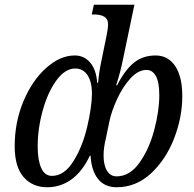

<svg xmlns="http://www.w3.org/2000/svg" viewBox="-20 -780 819 810"><path d="M42 -163Q42 -265 79 -353Q116 -441 175 -493.5Q234 -546 295 -546Q335 -546 360.5 -516Q386 -486 390 -431H394Q397 -473 409 -529L429 -627Q436 -662 436 -675Q436 -700 420 -709.5Q404 -719 376 -719H367L376 -760H547L500 -535Q489 -479 470 -420H474Q507 -485 545 -515.5Q583 -546 636 -546Q689 -546 719 -501.5Q749 -457 749 -374Q749 -285 714.5 -196Q680 -107 617 -48.5Q554 10 472 10Q422 10 394 -24.5Q366 -59 362 -123H359Q328 -57 282 -23.5Q236 10 179 10Q117 10 79.5 -33Q42 -76 42 -163ZM368 -384Q368 -434 349.5 -462.5Q331 -491 297 -491Q255 -491 218.5 -441.5Q182 -392 160.5 -315Q139 -238 139 -162Q139 -104 154 -71Q169 -38 199 -38Q251 -38 289.5 -99.5Q328 -161 347.5 -243.5Q367 -326 368 -384ZM652 -378Q652 -434 637.5 -459.5Q623 -485 598 -485Q563 -485 530.5 -449.5Q498 -414 474.5 -363Q451 -312 442 -270L426 -193Q417 -157 417 -124Q417 -83 431.5 -59.5Q446 -36 472 -36Q527 -36 568 -93Q609 -150 630.5 -231Q652 -312 652 -378Z"/></svg>

Font: Noto Serif Narrow
Style: Italic
Weight: 400
Width: 4
Italic angle: -12°
Designer: Monotype Design Team
Foundry: Monotype Imaging Inc.
Version: Version 1.001